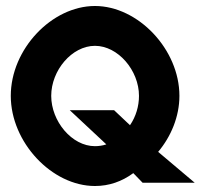

<svg xmlns="http://www.w3.org/2000/svg" viewBox="-20 -610 686 641"><path d="M16 -290C16 -135 153 11 297 11C344 11 387 -4 425 -32L456 0H630L508 -103C551 -154 579 -221 579 -290C579 -445 441 -590 297 -590C153 -590 16 -446 16 -290ZM151 -290C151 -375 220 -457 297 -457C374 -457 444 -375 444 -290C444 -256 434 -221 414 -192L361 -242H213L335 -128C323 -124 310 -122 297 -122C220 -122 151 -205 151 -290Z"/></svg>

Font: Charger Sport
Style: UltNrw
Weight: 1000
Designer: Jasper
Foundry: Cannot Into Space Fonts
Version: Version 1.1